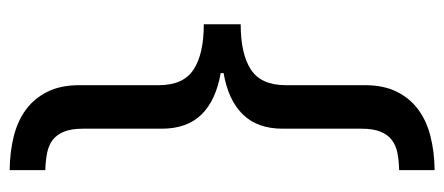

<svg xmlns="http://www.w3.org/2000/svg" viewBox="-279 -475 912 394"><g transform="rotate(90 177.0 -278.0)"><path d="M244.1 7.8Q244.1 31.2 250 46.1Q255.9 61 266.8 69.6Q277.8 78.1 293.7 81.3Q309.6 84.5 329.1 85V158.2Q291.5 157.7 259.5 149.7Q227.5 141.6 204.3 124.3Q181.2 106.9 168 80.1Q154.8 53.2 154.8 15.1V-147.9Q154.8 -198.2 122.8 -219.2Q90.8 -240.2 29.8 -240.2V-315.9Q90.8 -315.9 122.8 -336.9Q154.8 -357.9 154.8 -408.2V-570.8Q154.8 -608.9 168 -635.7Q181.2 -662.6 204.3 -679.9Q227.5 -697.3 259.5 -705.3Q291.5 -713.4 329.1 -713.9V-641.1Q309.6 -640.6 293.7 -637.5Q277.8 -634.3 266.8 -625.7Q255.9 -617.2 250 -602.3Q244.1 -587.4 244.1 -564V-401.9Q244.1 -350.6 215.1 -320.6Q186 -290.5 129.9 -280.8V-274.9Q186 -265.1 215.1 -235.4Q244.1 -205.6 244.1 -153.8Z"/></g></svg>

Font: Khmer
Style: Regular
Weight: 400
Foundry: Danh Hong
Version: Version 2.00 February 8, 2013